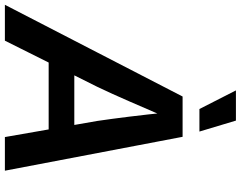

<svg xmlns="http://www.w3.org/2000/svg" viewBox="-143 -866 986 786"><g transform="rotate(90 350.0 -473.0)"><path d="M-23.4 0 352.1 -727.5H517.1L655.8 0H518.1L452.1 -378.4Q443.8 -434.6 434.6 -509Q425.3 -583.5 416 -677.7H444.8Q405.3 -585.9 373 -511.7Q340.8 -437.5 312.5 -378.4L123.5 0ZM155.3 -179.2 172.4 -284.2H553.7L536.6 -179.2ZM403.3 -796.4 327.1 -945.8H450.7L495.6 -796.4Z"/></g></svg>

Font: Inter 17pt SemiBold
Style: Italic
Weight: 600
Italic angle: -9.3988°
Version: Version 4.001;git-66647c0bb